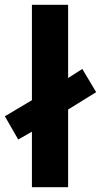

<svg xmlns="http://www.w3.org/2000/svg" viewBox="-33 -780 420 800"><path d="M100 0V-231.3L42.9 -198.7L-12.7 -295.5L100 -362.5V-760H250.8V-454.9L309.9 -492.8L367.7 -396L250.8 -323.7V0Z"/></svg>

Font: Noto Sans Symbols
Style: Regular
Weight: 400
Designer: Monotype Design Team
Foundry: Monotype Imaging Inc.
Version: Version 2.002